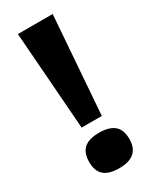

<svg xmlns="http://www.w3.org/2000/svg" viewBox="-177 -710 628 774"><g transform="rotate(-30 136.5 -323.5)"><path d="M86 -205 52 -660H214L180 -205ZM136 13Q89 13 66 -7Q43 -27 43 -69Q43 -112 66 -132Q89 -152 136 -152Q183 -152 206.5 -132Q230 -112 230 -69Q230 13 136 13Z"/></g></svg>

Font: Bricolage Grotesque 28pt
Style: Bold
Weight: 700
Designer: Mathieu Triay
Foundry: Atelier Triay
Version: Version 1.000;gftools[0.9.30]